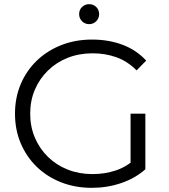

<svg xmlns="http://www.w3.org/2000/svg" viewBox="-20 -896 813 922"><path d="M421 6Q341 6 273.5 -20.5Q206 -47 156.5 -95Q107 -143 79.5 -208Q52 -273 52 -350Q52 -427 79.5 -492Q107 -557 157 -605Q207 -653 274.5 -679.5Q342 -706 422 -706Q502 -706 568.5 -681Q635 -656 682 -605L636 -558Q592 -602 539 -621Q486 -640 425 -640Q360 -640 305.5 -618.5Q251 -597 210.5 -557.5Q170 -518 147.5 -465.5Q125 -413 125 -350Q125 -288 147.5 -235Q170 -182 210.5 -142.5Q251 -103 305.5 -81.5Q360 -60 424 -60Q484 -60 537.5 -78Q591 -96 636 -139L678 -83Q628 -39 561 -16.5Q494 6 421 6ZM607 -92V-350H678V-83ZM408 -780Q388 -780 374 -794Q360 -808 360 -828Q360 -849 374 -862.5Q388 -876 408 -876Q428 -876 442 -862.5Q456 -849 456 -828Q456 -808 442 -794Q428 -780 408 -780Z"/></svg>

Font: MOST Montserrat
Style: Regular
Weight: 400
Designer: Julieta Ulanovsky
Foundry: Julieta Ulanovsky
Version: Version 8.000;March 11, 2024;FontCreator 15.0.0.2926 64-bit